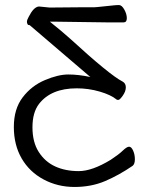

<svg xmlns="http://www.w3.org/2000/svg" viewBox="-20 -727 592 763"><path d="M507 -68Q453 -31 398 -7.5Q343 16 276 16Q209 16 153 -14Q97 -44 66 -97.5Q35 -151 35 -222.5Q35 -294 70 -340Q105 -386 158 -408.5Q211 -431 251.5 -431Q292 -431 339 -421Q305 -450 225.5 -518Q146 -586 98 -627Q92 -627 90 -630Q87 -635 87 -640Q87 -648 94 -660Q113 -698 133 -701H137L177 -697L291 -698H353L367 -699Q390 -701 415.5 -704Q441 -707 452.5 -707Q464 -707 474 -689Q484 -671 484 -654.5Q484 -638 471 -638H408Q382 -638 192 -641H178Q222 -606 259 -573Q416 -429 467 -403Q480 -396 480 -380Q480 -364 468 -347Q456 -330 450.5 -330Q445 -330 444 -331Q421 -350 376.5 -363Q332 -376 285 -376Q183 -376 135 -314Q109 -280 109 -221Q109 -162 134 -123Q159 -84 199.5 -65.5Q240 -47 293 -47Q346 -47 420 -92Q452 -113 468 -128.5Q484 -144 493 -144Q502 -144 509 -128.5Q516 -113 516 -94Q516 -75 507 -68Z"/></svg>

Font: LXGW WenKai TC
Style: Regular
Weight: 400
Designer: LXGW / Fontworks Inc.
Foundry: LXGW / Fontworks Inc.
Version: Version 1.330